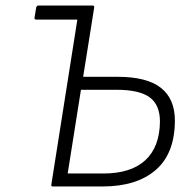

<svg xmlns="http://www.w3.org/2000/svg" viewBox="-20 -675 697 695"><path d="M166 -8 260 -604H111Q108 -604 106 -606Q104 -608 105 -611L111 -648Q113 -655 120 -655H314Q322 -655 321 -648L281 -397H405Q512 -397 562.5 -357Q613 -317 613 -239Q613 -120 544 -60Q475 0 351 0H171Q164 0 166 -8ZM225 -47H354Q454 -47 506 -95Q558 -143 559 -235Q559 -295 522 -322.5Q485 -350 402 -350H273Z"/></svg>

Font: Sofia Sans Light
Style: Italic
Weight: 300
Italic angle: -9°
Version: Version 4.100-B